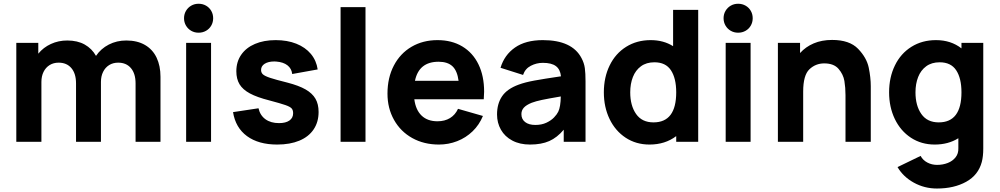

<svg xmlns="http://www.w3.org/2000/svg" viewBox="-20 -774 5457 1048"><path d="M856 -355V0H720V-319Q720 -372 694.8 -402Q669.5 -432 625 -432Q597 -432 575.8 -418.8Q554.5 -405.5 542.8 -381.8Q531 -358 531 -327V0H395V-319Q395 -372 369.8 -402Q344.5 -432 300 -432Q272 -432 250.8 -418.8Q229.5 -405.5 217.8 -381.8Q206 -358 206 -327V0H69V-540H189V-481Q216.5 -515 257.8 -534Q299 -553 347 -553Q403 -553 442.5 -530.8Q482 -508.5 504 -469Q530.5 -508.5 574 -530.8Q617.5 -553 669 -553Q729.5 -553 771.5 -528.5Q813.5 -504 834.8 -459.2Q856 -414.5 856 -355Z M1132 0H996V-540H1132ZM984.5 -674.5Q984.5 -696.5 995 -714.5Q1005.5 -732.5 1023.5 -743Q1041.5 -753.5 1064 -753.5Q1086.5 -753.5 1104.8 -743Q1123 -732.5 1133.2 -714.5Q1143.5 -696.5 1143.5 -674.5Q1143.5 -652.5 1133.2 -634.5Q1123 -616.5 1104.8 -606Q1086.5 -595.5 1064 -595.5Q1041.5 -595.5 1023.5 -606Q1005.5 -616.5 995 -634.5Q984.5 -652.5 984.5 -674.5Z M1252 -162 1391 -183Q1399.5 -144.5 1428.8 -123.2Q1458 -102 1503 -102Q1539.5 -102 1559.8 -116.2Q1580 -130.5 1580 -156Q1580 -173 1571.8 -182.2Q1563.5 -191.5 1537.8 -200.5Q1512 -209.5 1450 -226Q1383 -243 1344 -264Q1305 -285 1287.5 -314Q1270 -343 1270 -385Q1270 -436.5 1296.5 -475Q1323 -513.5 1371.5 -534.2Q1420 -555 1485 -555Q1548 -555 1597.2 -535.5Q1646.5 -516 1676.8 -479.8Q1707 -443.5 1714 -395L1575 -370Q1571.5 -400 1549 -417.5Q1526.5 -435 1488 -438L1477.5 -438.5Q1444.5 -438.5 1424.8 -426Q1405 -413.5 1405 -392Q1405 -377.5 1415 -368.2Q1425 -359 1454 -349.2Q1483 -339.5 1549 -323Q1611 -307 1648 -285.8Q1685 -264.5 1702 -235Q1719 -205.5 1719 -163Q1719 -108 1692 -67.8Q1665 -27.5 1614 -6.2Q1563 15 1493 15Q1391 15 1328.2 -31Q1265.5 -77 1252 -162Z M1975 0H1839V-735H1975Z M2241.5 -232Q2249 -174 2281.2 -143Q2313.5 -112 2368 -112Q2407.5 -112 2436.2 -129.5Q2465 -147 2480 -180L2616 -141Q2596 -92.5 2559.5 -57.2Q2523 -22 2475.5 -3.5Q2428 15 2376 15Q2294 15 2230.2 -20.5Q2166.5 -56 2130.8 -119.5Q2095 -183 2095 -263Q2095 -350 2129.8 -416.2Q2164.5 -482.5 2226.5 -518.8Q2288.5 -555 2368 -555Q2446 -555 2503.5 -520.5Q2561 -486 2591.8 -422.5Q2622.5 -359 2622.5 -273.5Q2622.5 -260 2620.5 -232ZM2245 -333H2483Q2476 -387.5 2449.8 -412.2Q2423.5 -437 2374 -437Q2266.5 -437 2245 -333Z M3176 -330V0H3057V-66Q3021 -23 2978 -4Q2935 15 2873 15Q2817 15 2776.2 -6.8Q2735.5 -28.5 2714.2 -66Q2693 -103.5 2693 -149Q2693 -208 2720.5 -248.5Q2748 -289 2811 -312Q2846 -325 2896.5 -334.2Q2947 -343.5 3042 -357.5Q3038 -395.5 3014.2 -413.2Q2990.5 -431 2943 -431Q2908.5 -431 2877.5 -415Q2846.5 -399 2835 -365L2712 -404Q2733 -474 2791 -514.5Q2849 -555 2943 -555Q3102.5 -555 3154 -457Q3168.5 -430 3172.2 -402.2Q3176 -374.5 3176 -330ZM3041 -247.5Q2970.5 -235.5 2937.5 -228.5Q2904.5 -221.5 2882 -213Q2852.5 -201 2839.2 -186.2Q2826 -171.5 2826 -151Q2826 -123.5 2846.2 -107.8Q2866.5 -92 2902 -92Q2936.5 -92 2962.5 -104.2Q2988.5 -116.5 3004.2 -133Q3020 -149.5 3027 -164Q3040 -190.5 3041 -247.5Z M3654 -720H3791V0H3671V-31Q3610.5 15 3525 15Q3452 15 3395.2 -22.2Q3338.5 -59.5 3307.2 -124.5Q3276 -189.5 3276 -270Q3276 -352 3307.8 -417Q3339.5 -482 3397.8 -518.5Q3456 -555 3532 -555Q3601.5 -555 3654 -522ZM3671 -270Q3671 -347 3642.2 -390.5Q3613.5 -434 3552 -434Q3508 -434 3478.5 -412.2Q3449 -390.5 3434.5 -353.5Q3420 -316.5 3420 -270Q3420 -197.5 3452 -151.8Q3484 -106 3547 -106Q3671 -106 3671 -270Z M4077 0H3941V-540H4077ZM3929.5 -674.5Q3929.5 -696.5 3940 -714.5Q3950.5 -732.5 3968.5 -743Q3986.5 -753.5 4009 -753.5Q4031.5 -753.5 4049.8 -743Q4068 -732.5 4078.2 -714.5Q4088.5 -696.5 4088.5 -674.5Q4088.5 -652.5 4078.2 -634.5Q4068 -616.5 4049.8 -606Q4031.5 -595.5 4009 -595.5Q3986.5 -595.5 3968.5 -606Q3950.5 -616.5 3940 -634.5Q3929.5 -652.5 3929.5 -674.5Z M4733 -303V0H4595V-255Q4595 -296 4589 -332Q4583 -368 4557.2 -398Q4531.5 -428 4479 -428Q4432 -428 4398 -395.8Q4364 -363.5 4364 -274V0H4226V-540H4347V-484.5Q4377.5 -518.5 4421.5 -537.2Q4465.5 -556 4522 -556Q4617 -556 4663.8 -507.5Q4710.5 -459 4721.8 -405Q4733 -351 4733 -303Z M5228 -540H5347V37Q5347 79.5 5339 110Q5320 181.5 5253.8 218.2Q5187.5 255 5094 255Q5026 255 4968 223Q4910 191 4879 138L5005 77Q5017.5 100.5 5041.8 113.2Q5066 126 5095 126Q5126.5 126 5153.2 115.5Q5180 105 5196 84.5Q5212 64 5211 35V-19.5Q5156 15 5082 15Q5009 15 4952.2 -22.2Q4895.5 -59.5 4864.2 -124.5Q4833 -189.5 4833 -270Q4833 -352 4864.8 -417Q4896.5 -482 4954.8 -518.5Q5013 -555 5089 -555Q5170.5 -555 5228 -510ZM5228 -270Q5228 -347 5199.2 -390.5Q5170.5 -434 5109 -434Q5065 -434 5035.5 -412.2Q5006 -390.5 4991.5 -353.5Q4977 -316.5 4977 -270Q4977 -197.5 5009 -151.8Q5041 -106 5104 -106Q5228 -106 5228 -270Z"/></svg>

Font: Hauora ExtraBold
Style: Regular
Weight: 800
Designer: Wayne Shih
Foundry: WCYS
Version: Version 1.001